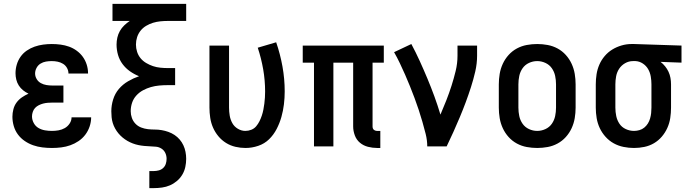

<svg xmlns="http://www.w3.org/2000/svg" viewBox="-20 -755 3540 990"><path d="M248 8Q223 8 198.5 5Q174 2 151 -6Q128 -14 107.5 -28Q87 -42 72.5 -61.5Q58 -81 51 -105Q44 -129 44 -153Q44 -172 49 -191.5Q54 -211 65.5 -226.5Q77 -242 93 -253Q109 -264 127 -272Q112 -279 99 -289.5Q86 -300 77 -314Q68 -328 64 -344.5Q60 -361 60 -377Q60 -400 66.5 -422Q73 -444 86 -462.5Q99 -481 118 -494Q137 -507 158.5 -514.5Q180 -522 202.5 -525Q225 -528 247 -528Q270 -528 292.5 -525Q315 -522 336 -514.5Q357 -507 375.5 -493.5Q394 -480 407 -462Q420 -444 427 -422Q434 -400 434 -377V-376H333Q333 -391 325.5 -404.5Q318 -418 305 -426Q292 -434 277 -437Q262 -440 247 -440Q232 -440 217 -437.5Q202 -435 189 -427Q176 -419 168.5 -405Q161 -391 161 -376Q161 -361 169 -347.5Q177 -334 190.5 -326.5Q204 -319 219.5 -316.5Q235 -314 250 -314H307V-226H250Q238 -226 226 -225Q214 -224 202.5 -221Q191 -218 180 -212.5Q169 -207 161 -198.5Q153 -190 149 -178Q145 -166 145 -155Q145 -137 154 -120.5Q163 -104 178.5 -95Q194 -86 212 -83Q230 -80 248 -80Q265 -80 282 -83Q299 -86 314 -94.5Q329 -103 339 -118Q349 -133 349 -150H450Q450 -126 442 -102.5Q434 -79 419.5 -60Q405 -41 385 -27.5Q365 -14 342.5 -6Q320 2 296 5Q272 8 248 8Z M750 215V127H773Q786 127 799 123.5Q812 120 821.5 111Q831 102 835 89.5Q839 77 839 64Q839 48 832.5 34Q826 20 813 11.5Q800 3 784.5 1.5Q769 0 754 -0.5Q739 -1 723.5 -2.5Q708 -4 693.5 -7Q679 -10 664.5 -15.5Q650 -21 637 -28.5Q624 -36 612 -46Q600 -56 590.5 -67.5Q581 -79 573.5 -92.5Q566 -106 561.5 -120.5Q557 -135 555.5 -150.5Q554 -166 554 -181Q554 -212 563.5 -242.5Q573 -273 593 -296.5Q613 -320 640.5 -336Q668 -352 697 -362Q672 -372 650 -387.5Q628 -403 612 -424.5Q596 -446 588.5 -472Q581 -498 581 -525Q581 -543 585 -561Q589 -579 598 -595Q607 -611 620.5 -624Q634 -637 649 -647H560V-735H940V-647H845Q826 -647 806.5 -645Q787 -643 769 -637.5Q751 -632 734 -622Q717 -612 705 -597Q693 -582 687 -563.5Q681 -545 681 -525Q681 -506 687 -487.5Q693 -469 705 -454.5Q717 -440 734 -430Q751 -420 769 -414Q787 -408 806.5 -406Q826 -404 845 -404H883V-316H845Q823 -316 801 -314Q779 -312 758 -306Q737 -300 717.5 -289.5Q698 -279 683 -262.5Q668 -246 661 -225Q654 -204 654 -182Q654 -164 660 -147Q666 -130 678.5 -117Q691 -104 708 -97.5Q725 -91 742.5 -89Q760 -87 778 -87Q796 -87 813.5 -84Q831 -81 848 -75Q865 -69 880 -59Q895 -49 906.5 -35.5Q918 -22 925.5 -6Q933 10 936.5 28Q940 46 940 64Q940 85 935.5 106Q931 127 920 145.5Q909 164 892.5 178Q876 192 856.5 200.5Q837 209 815.5 212Q794 215 773 215Z M1246 8Q1220 8 1194 2Q1168 -4 1145.5 -18Q1123 -32 1106 -52.5Q1089 -73 1078.5 -97Q1068 -121 1064 -147.5Q1060 -174 1060 -200V-520H1161V-200Q1161 -179 1164.5 -158.5Q1168 -138 1178 -120Q1188 -102 1206.5 -91Q1225 -80 1245 -80Q1261 -80 1276 -86Q1291 -92 1301 -104Q1311 -116 1318 -130Q1325 -144 1330 -159Q1335 -174 1338 -189.5Q1341 -205 1343 -220.5Q1345 -236 1346 -252Q1347 -268 1347 -283Q1347 -341 1337 -398Q1327 -455 1309 -509L1404 -537Q1425 -476 1436.5 -412Q1448 -348 1448 -284Q1448 -250 1444 -217Q1440 -184 1431 -152Q1422 -120 1406.5 -90Q1391 -60 1367.5 -37Q1344 -14 1311.5 -3Q1279 8 1246 8Z M1925 8Q1901 8 1877.5 2Q1854 -4 1836 -19Q1818 -34 1809.5 -57Q1801 -80 1801 -103V-432H1699V0H1599V-432H1541V-520H1959V-432H1901V-103Q1901 -98 1902.5 -93.5Q1904 -89 1907.5 -86Q1911 -83 1915.5 -81.5Q1920 -80 1925 -80H1941V8Z M2183 0Q2183 -32 2175 -64Q2167 -96 2158 -127Q2149 -158 2139 -188.5Q2129 -219 2117.5 -249.5Q2106 -280 2094 -310Q2082 -340 2069 -369.5Q2056 -399 2042 -428.5Q2028 -458 2012 -486L2101 -528Q2124 -485 2144.5 -440Q2165 -395 2184 -349.5Q2203 -304 2220 -257.5Q2237 -211 2251 -164Q2267 -201 2281.5 -238Q2296 -275 2308 -312.5Q2320 -350 2329.5 -389Q2339 -428 2339 -468V-520H2440V-468Q2440 -427 2430.5 -386Q2421 -345 2408.5 -306Q2396 -267 2381.5 -228Q2367 -189 2351 -151Q2335 -113 2318 -75Q2301 -37 2283 0Z M2750 8Q2723 8 2696 3Q2669 -2 2645 -15Q2621 -28 2602.5 -48.5Q2584 -69 2572.5 -94Q2561 -119 2556.5 -146Q2552 -173 2552 -200V-320Q2552 -347 2556.5 -374Q2561 -401 2572.5 -426Q2584 -451 2602.5 -471.5Q2621 -492 2645 -505Q2669 -518 2696 -523Q2723 -528 2750 -528Q2777 -528 2804 -523Q2831 -518 2855 -505Q2879 -492 2897.5 -471.5Q2916 -451 2927.5 -426Q2939 -401 2943.5 -374Q2948 -347 2948 -320V-200Q2948 -173 2943.5 -146Q2939 -119 2927.5 -94Q2916 -69 2897.5 -48.5Q2879 -28 2855 -15Q2831 -2 2804 3Q2777 8 2750 8ZM2750 -80Q2772 -80 2792.5 -89.5Q2813 -99 2825.5 -117Q2838 -135 2842.5 -156.5Q2847 -178 2847 -200V-320Q2847 -342 2842.5 -363.5Q2838 -385 2825.5 -403Q2813 -421 2792.5 -430.5Q2772 -440 2750 -440Q2728 -440 2707.5 -430.5Q2687 -421 2674.5 -403Q2662 -385 2657.5 -363.5Q2653 -342 2653 -320V-200Q2653 -178 2657.5 -156.5Q2662 -135 2674.5 -117Q2687 -99 2707.5 -89.5Q2728 -80 2750 -80Z M3249 8Q3222 8 3195 2.5Q3168 -3 3144.5 -16Q3121 -29 3102.5 -49.5Q3084 -70 3072.5 -94.5Q3061 -119 3056.5 -146Q3052 -173 3052 -200V-320Q3052 -346 3056 -372Q3060 -398 3070.5 -422Q3081 -446 3098 -466Q3115 -486 3137 -499.5Q3159 -513 3184.5 -520.5Q3210 -528 3236 -528H3250L3494 -520V-432L3386 -436Q3399 -426 3409.5 -413Q3420 -400 3427 -385Q3434 -370 3437 -353.5Q3440 -337 3440 -320V-200Q3440 -173 3436 -146.5Q3432 -120 3421 -95.5Q3410 -71 3392.5 -50.5Q3375 -30 3352 -16.5Q3329 -3 3302.5 2.5Q3276 8 3249 8ZM3249 -80Q3263 -80 3277 -84Q3291 -88 3302 -97Q3313 -106 3320.5 -118Q3328 -130 3332 -144Q3336 -158 3337.5 -172Q3339 -186 3339 -200V-320Q3339 -340 3335.5 -360.5Q3332 -381 3322 -398.5Q3312 -416 3294.5 -427.5Q3277 -439 3257 -440H3244Q3222 -440 3203 -429Q3184 -418 3172.5 -400.5Q3161 -383 3157 -362Q3153 -341 3153 -320V-200Q3153 -178 3157.5 -156.5Q3162 -135 3174 -117Q3186 -99 3206.5 -89.5Q3227 -80 3249 -80Z"/></svg>

Font: Iosevka Custom Semibold
Style: Regular
Weight: 600
Designer: Belleve Invis
Foundry: Belleve Invis
Version: Version 27.0.2; ttfautohint (v1.8.4)